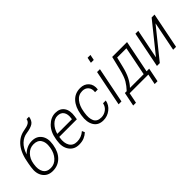

<svg xmlns="http://www.w3.org/2000/svg" viewBox="54 -1637 2667 2667"><g transform="rotate(-45 1387.5 -303.5)"><path d="M316.9 -493.2Q409.7 -493.2 457.3 -427.2Q504.9 -361.3 488.3 -256.8L485.8 -240.7Q466.8 -123.5 398.4 -56.6Q330.1 10.3 228.5 10.3Q131.8 10.3 82.3 -59.6Q32.7 -129.4 50.8 -240.7L51.8 -246.6L53.2 -256.8L54.7 -264.6L60.5 -301.3Q86.9 -469.7 159.4 -561Q231.9 -652.3 340.3 -671.4Q410.6 -682.6 441.7 -702.1Q472.7 -721.7 478.5 -758.3H526.9Q515.1 -686 471.4 -658.7Q427.7 -631.3 343.8 -619.6Q273.9 -609.9 218.8 -558.3Q163.6 -506.8 133.8 -414.1L135.3 -413.6Q170.9 -450.7 217.3 -471.9Q263.7 -493.2 316.9 -493.2ZM299.8 -443.8Q226.6 -443.8 174.3 -389.4Q122.1 -335 109.9 -256.8L107.4 -240.7Q92.8 -150.4 125.5 -94.7Q158.2 -39.1 236.3 -39.1Q310.1 -39.1 362.8 -96.9Q415.5 -154.8 429.2 -240.7L431.6 -256.8Q444.8 -339.8 411.4 -391.8Q377.9 -443.8 299.8 -443.8Z M745.1 9.8Q649.9 9.8 598.9 -62.3Q547.9 -134.3 566.4 -248.5L570.8 -275.4Q589.8 -395.5 661.1 -466.8Q732.4 -538.1 820.8 -538.1Q909.7 -538.1 952.4 -477.1Q995.1 -416 978.5 -312.5L970.7 -262.7H625L623 -248.5Q607.9 -154.3 642.6 -96.9Q677.2 -39.6 752.9 -39.6Q796.4 -39.6 833.5 -53.7Q870.6 -67.9 904.8 -97.7L922.4 -57.6Q889.6 -26.4 846.9 -8.3Q804.2 9.8 745.1 9.8ZM813 -488.3Q754.9 -488.3 705.8 -438.7Q656.7 -389.2 635.3 -312H922.4L924.8 -326.7Q936.5 -399.9 907.7 -444.1Q878.9 -488.3 813 -488.3Z M1230.5 -39.6Q1283.2 -39.6 1328.4 -72Q1373.5 -104.5 1385.3 -163.1H1439.5Q1425.3 -86.9 1363 -38.6Q1300.8 9.8 1222.7 9.8Q1124 9.8 1079.8 -63.5Q1035.6 -136.7 1054.2 -253.9L1057.6 -274.4Q1077.1 -396.5 1141.8 -467.3Q1206.5 -538.1 1309.6 -538.1Q1388.7 -538.1 1434.8 -486.8Q1481 -435.5 1469.7 -350.1H1415.5Q1423.8 -413.6 1391.6 -450.9Q1359.4 -488.3 1301.8 -488.3Q1225.1 -488.3 1177 -427.5Q1128.9 -366.7 1114.3 -274.4L1110.8 -253.9Q1094.7 -155.3 1121.8 -97.4Q1148.9 -39.6 1230.5 -39.6Z M1584 0H1527.8L1633.3 -528.3H1689.5ZM1719.7 -679.7H1663.6L1680.2 -761.7H1736.3Z M1736.3 -49.3Q1786.1 -102.1 1820.1 -158.4Q1854 -214.8 1883.8 -337.4L1930.2 -528.3H2222.2L2126.5 -49.3H2178.2L2137.2 155.3H2081.1L2112.3 0H1745.1L1713.9 155.3H1659.2L1700.7 -49.3ZM1939.9 -337.4Q1915 -231.4 1879.9 -163.1Q1844.7 -94.7 1800.3 -49.3H2069.8L2154.8 -473.6H1973.1Z M2705.1 -528.3H2762.2L2656.7 0H2599.6L2685.5 -429.7L2684.1 -430.2L2337.4 0H2281.2L2386.7 -528.3H2442.9L2356.4 -97.2L2357.9 -96.7Z"/></g></svg>

Font: Franko
Style: Light Italic
Weight: 300
Designer: Google
Version: Version 1.200310; 2013